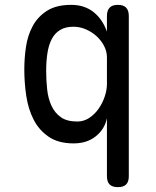

<svg xmlns="http://www.w3.org/2000/svg" viewBox="-20 -580 640 790"><path d="M465 -560Q488 -560 499 -548.5Q510 -537 510 -514V145Q510 168 499 179Q488 190 465 190Q442 190 431 179Q420 168 420 145V-94Q411 -49 374.5 -19.5Q338 10 283 10Q220 10 180 -17.5Q140 -45 118 -88.5Q96 -132 88 -186Q80 -240 80 -294Q80 -341 87 -388Q94 -435 115 -473.5Q136 -512 174 -536Q212 -560 273 -560Q302 -560 325 -552Q348 -544 366 -529.5Q384 -515 397.5 -495Q411 -475 420 -450V-514Q420 -537 431 -548.5Q442 -560 465 -560ZM282 -470Q249 -470 227 -456.5Q205 -443 192.5 -418.5Q180 -394 175 -360.5Q170 -327 170 -288Q170 -250 174 -212.5Q178 -175 191.5 -145.5Q205 -116 230 -98Q255 -80 298 -80Q325 -80 347.5 -95Q370 -110 386 -133Q402 -156 411 -183Q420 -210 420 -234V-344Q420 -368 408.5 -390.5Q397 -413 378 -430.5Q359 -448 334 -459Q309 -470 282 -470Z"/></svg>

Font: Maple Mono NL
Style: Regular
Weight: 400
Monospace: yes
Designer: subframe7536
Version: Version 7.000